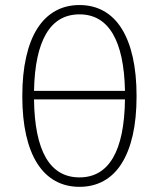

<svg xmlns="http://www.w3.org/2000/svg" viewBox="-20 -735 630 762"><path d="M115 -340.5Q117 -186.5 162.2 -108.8Q207.5 -31 295.5 -31Q383 -31 428.5 -108.8Q474 -186.5 476 -340.5ZM476 -374.5Q473 -524.5 427.5 -601.2Q382 -678 295.5 -678Q208.5 -678 163.2 -601.2Q118 -524.5 115 -374.5ZM295.5 -715Q349 -715 391.2 -691.5Q433.5 -668 462.5 -622Q491.5 -576 506.8 -508.5Q522 -441 522 -353.5Q522 -265.5 506.8 -198.5Q491.5 -131.5 462.5 -85.8Q433.5 -40 391.2 -16.8Q349 6.5 295.5 6.5Q242 6.5 199.8 -16.8Q157.5 -40 128.2 -85.8Q99 -131.5 83.8 -198.5Q68.5 -265.5 68.5 -353.5Q68.5 -441 83.8 -508.5Q99 -576 128.2 -622Q157.5 -668 199.8 -691.5Q242 -715 295.5 -715Z"/></svg>

Font: Lato 2
Style: Regular
Weight: 300
Designer: Lukasz Dziedzic with Adam Twardoch and Botio Nikoltchev
Foundry: tyPoland Lukasz Dziedzic
Version: Version 2.015; 2015-08-06; http://www.latofonts.com/